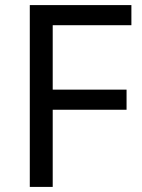

<svg xmlns="http://www.w3.org/2000/svg" viewBox="-20 -734 559 754"><path d="M187 0V-303H477V-382H187V-635H496V-714H97V0Z"/></svg>

Font: Noto Sans Hebrew Droid Medium
Style: Regular
Weight: 500
Designer: Monotype Design Team
Foundry: Monotype Imaging Inc.
Version: Version 1.100